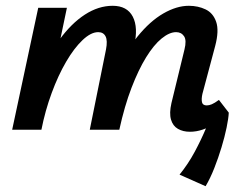

<svg xmlns="http://www.w3.org/2000/svg" viewBox="-20 -448 841 663"><path d="M636 7Q612 7 594.5 -3Q577 -13 570.5 -35Q564 -57 572 -92L617 -277Q625 -309 615.5 -323Q606 -337 588 -337Q565 -337 538 -315Q511 -293 484.5 -250Q458 -207 434 -144.5Q410 -82 392 0H320Q342 -108 377 -188.5Q412 -269 455 -322Q498 -375 544 -401.5Q590 -428 632 -428Q664 -428 690 -415.5Q716 -403 726.5 -372.5Q737 -342 723 -289L679 -124Q675 -106 677.5 -95Q680 -84 694 -84Q702 -84 711.5 -88Q721 -92 736 -103L770 -59Q748 -37 725 -22.5Q702 -8 680 -0.5Q658 7 636 7ZM22 0 112 -421H211L123 0ZM60 0Q80 -97 112 -175.5Q144 -254 185 -310.5Q226 -367 273 -397.5Q320 -428 369 -428Q419 -428 438.5 -390.5Q458 -353 443 -289L375 0H290L346 -277Q352 -308 344.5 -322.5Q337 -337 319 -337Q294 -337 265 -309.5Q236 -282 208.5 -235Q181 -188 158.5 -127Q136 -66 123 0ZM690 195 600 155Q630 118 652.5 76Q675 34 691.5 -5.5Q708 -45 718 -74L770 -59Q769 -39 762.5 -7.5Q756 24 745 60.5Q734 97 720 132.5Q706 168 690 195Z"/></svg>

Font: Ysabeau
Style: Bold Italic
Weight: 700
Italic angle: -12°
Designer: Christian Thalmann (Catharsis Fonts)
Version: Version 2.002